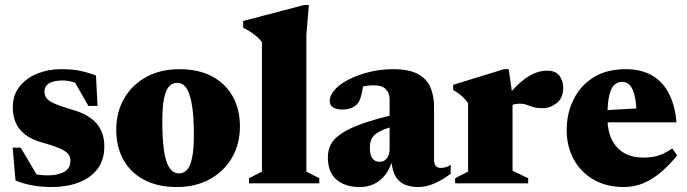

<svg xmlns="http://www.w3.org/2000/svg" viewBox="-20 -738 2767 773"><path d="M225 -459.5Q270.5 -459.5 301.8 -453Q333 -446.5 366.5 -434L372.5 -311.5H336L266.5 -432.5L310.5 -391Q291 -403 271 -408.5Q251 -414 233 -414Q196 -414 177.5 -402.5Q159 -391 159 -369.5Q159 -355.5 166 -344.5Q173 -333.5 196 -322.5Q219 -311.5 267 -297.5Q303.5 -287.5 328.8 -273Q354 -258.5 369.8 -239.8Q385.5 -221 392.8 -198Q400 -175 400 -147.5Q400 -93 372 -57Q344 -21 296.2 -3Q248.5 15 188 15Q147 15 109.5 8.2Q72 1.5 42.5 -11.5L31 -143.5H63.5L143 -9L73.5 -49.5Q90.5 -43.5 107.2 -39.5Q124 -35.5 140.8 -33.8Q157.5 -32 172.5 -32Q213.5 -32 238.5 -46.2Q263.5 -60.5 263.5 -90.5Q263.5 -102 258.8 -111.5Q254 -121 242 -129Q230 -137 208.2 -145.5Q186.5 -154 152 -163.5Q106.5 -176 80.2 -197Q54 -218 42.8 -245.5Q31.5 -273 31.5 -306Q31.5 -355.5 58.8 -389.8Q86 -424 130.2 -441.8Q174.5 -459.5 225 -459.5Z M700.5 -40Q719.5 -40 732.8 -54Q746 -68 753.2 -102Q760.5 -136 760.5 -195.5Q760.5 -264.5 753.5 -310.8Q746.5 -357 732 -380.8Q717.5 -404.5 693 -404.5Q674.5 -404.5 661 -390.2Q647.5 -376 640.5 -342.2Q633.5 -308.5 633.5 -249Q633.5 -180 640 -133.5Q646.5 -87 661.5 -63.5Q676.5 -40 700.5 -40ZM691.5 15Q615 15 560.2 -14Q505.5 -43 476.8 -95Q448 -147 448 -215Q448 -287 480 -342Q512 -397 569.2 -428.2Q626.5 -459.5 702 -459.5Q779.5 -459.5 833.8 -430.5Q888 -401.5 917 -349.8Q946 -298 946 -229Q946 -158 913.8 -102.8Q881.5 -47.5 824.2 -16.2Q767 15 691.5 15Z M1213.5 -47 1265.5 -20.5V0H982.5V-20.5L1034.5 -47V-568.5Q1026.5 -579.5 1016.2 -588.8Q1006 -598 992.2 -607.2Q978.5 -616.5 959 -626.5V-653.5L1204.5 -718H1223.5L1213.5 -598Z M1566.5 -276.5 1566 -229.5Q1535 -221.5 1515.5 -212.2Q1496 -203 1486 -192.8Q1476 -182.5 1472.5 -170.2Q1469 -158 1469 -144.5Q1469 -113 1479.5 -99.8Q1490 -86.5 1509 -86.5Q1520 -86.5 1529.2 -93Q1538.5 -99.5 1543.5 -111Q1548.5 -122.5 1548.5 -137V-338Q1548.5 -364 1533.2 -379.2Q1518 -394.5 1486 -394.5Q1471 -394.5 1457.2 -392.8Q1443.5 -391 1433.5 -387.5L1446.5 -427Q1442 -389.5 1437.8 -368.8Q1433.5 -348 1429.2 -337.5Q1425 -327 1419 -320.5Q1411 -310.5 1395 -303.8Q1379 -297 1360 -297Q1334 -297 1320.8 -305.8Q1307.5 -314.5 1307.5 -331Q1307.5 -355 1328.8 -378Q1350 -401 1386.5 -419.2Q1423 -437.5 1468.5 -448.5Q1514 -459.5 1562 -459.5Q1627.5 -459.5 1663.5 -439.5Q1699.5 -419.5 1713.5 -385.2Q1727.5 -351 1727.5 -307.5V-94Q1727.5 -83.5 1730.5 -76.2Q1733.5 -69 1739.5 -65.5Q1745.5 -62 1754.5 -62Q1763 -62 1773.2 -64.5Q1783.5 -67 1794.5 -74.5V-38.5Q1764.5 -15.5 1730.5 -0.2Q1696.5 15 1664.5 15Q1624.5 15 1601 0.8Q1577.5 -13.5 1567 -39.5Q1556.5 -65.5 1555 -100L1561.5 -99Q1550.5 -59 1531 -34Q1511.5 -9 1485.5 3Q1459.5 15 1427 15Q1369.5 15 1334.8 -14.8Q1300 -44.5 1300 -105Q1300 -132.5 1311.2 -155.2Q1322.5 -178 1351.2 -198.2Q1380 -218.5 1432.2 -237.8Q1484.5 -257 1566.5 -276.5Z M2182.5 -453.5Q2217.5 -453.5 2232.5 -433Q2247.5 -412.5 2247.5 -385Q2247.5 -343 2221.2 -322.8Q2195 -302.5 2166.5 -302.5Q2141 -302.5 2126.5 -307Q2112 -311.5 2100.5 -316Q2089 -320.5 2071.5 -320.5Q2060 -320.5 2050.2 -318Q2040.5 -315.5 2031.5 -310.2Q2022.5 -305 2012.5 -295.5L2001.5 -325.5Q2028.5 -359.5 2052 -384Q2075.5 -408.5 2097.5 -423.8Q2119.5 -439 2140.5 -446.2Q2161.5 -453.5 2182.5 -453.5ZM2043.5 -352.5V-50.5L2106.5 -20.5V0H1812.5V-20.5L1864.5 -47V-322.5Q1855.5 -335.5 1846.5 -344.5Q1837.5 -353.5 1827.2 -361Q1817 -368.5 1804.5 -375.5V-396.5L2009 -459.5H2028Z M2499.5 -459.5Q2562.5 -459.5 2606 -433.8Q2649.5 -408 2673.8 -360Q2698 -312 2703.5 -245.5H2380.5V-292.5L2628 -306L2543 -275.5Q2542 -322.5 2535.2 -351.8Q2528.5 -381 2516 -394.8Q2503.5 -408.5 2485 -408.5Q2468.5 -408.5 2455 -397.8Q2441.5 -387 2433.5 -356.5Q2425.5 -326 2425.5 -266Q2425.5 -212 2443.2 -176Q2461 -140 2493.2 -121.8Q2525.5 -103.5 2569.5 -103.5Q2592 -103.5 2610.8 -106.8Q2629.5 -110 2648 -118.2Q2666.5 -126.5 2686.5 -140.5L2706 -112Q2676.5 -75.5 2643.5 -46.8Q2610.5 -18 2573 -1.5Q2535.5 15 2492 15Q2421 15 2369.2 -15.2Q2317.5 -45.5 2289.5 -97.2Q2261.5 -149 2261.5 -214.5Q2261.5 -280.5 2288.5 -336.2Q2315.5 -392 2368.5 -425.8Q2421.5 -459.5 2499.5 -459.5Z"/></svg>

Font: Newsreader 24pt ExtraBold
Style: Regular
Weight: 800
Designer: Hugues Gentile
Foundry: Production Type
Version: Version 1.003